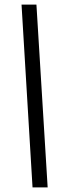

<svg xmlns="http://www.w3.org/2000/svg" viewBox="-20 -763 284 838"><path d="M122 55 74 -743H139L188 55Z"/></svg>

Font: Saira Ultra Condensed Medium
Style: Italic
Weight: 500
Width: 1
Italic angle: -12°
Designer: Hector Gatti with collaboration of the Omnibus-Type team
Foundry: Omnibus-Type
Version: Version 1.001; ttfautohint (v1.8)